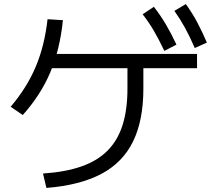

<svg xmlns="http://www.w3.org/2000/svg" viewBox="-20 -875 1040 942"><path d="M191 -23.7Q301 -31 379.6 -58.5Q458.3 -86 508.1 -136.5Q558 -187 581.6 -262.2Q605.3 -337.3 605.3 -440.3V-577H683.4V-440.3Q683.4 -284.7 632.9 -181.2Q582.4 -77.7 477.2 -21.8Q372 34 207.7 47ZM32.3 -351.3Q111.6 -444.3 155.1 -547.2Q198.6 -650 213.3 -780.7L288.7 -776Q274 -632 227 -520.7Q180 -409.3 91.7 -310.6ZM210.7 -540.3V-610.3H946.7V-540.3ZM786.3 -625.3Q759.6 -681.6 734.8 -724Q709.9 -766.3 679.9 -805L735 -841.7Q768.3 -798.7 794.7 -753.8Q821 -709 845.7 -656ZM935.6 -639.3Q911.3 -695.6 887.4 -739Q863.6 -782.3 835.6 -821.6L891.7 -855Q923.3 -811.3 947.7 -765.5Q972 -719.7 995 -666Z"/></svg>

Font: M PLUS 1 Thin
Style: Regular
Weight: 100
Designer: Coji Morishita
Foundry: UNDERFOREST DESIGN
Version: Version 1.001